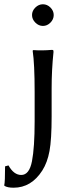

<svg xmlns="http://www.w3.org/2000/svg" viewBox="-61 -668 340 904"><path d="M105.5 -561.5Q89.8 -577.1 89.8 -597.2Q89.8 -617.2 105.5 -632.6Q121.1 -647.9 141.1 -647.9Q161.1 -647.9 176.5 -632.6Q191.9 -617.2 191.9 -597.2Q191.9 -577.1 176.5 -561.5Q161.1 -545.9 141.1 -545.9Q121.1 -545.9 105.5 -561.5ZM182.1 -251V-120.1Q182.1 -11.2 172.1 43Q162.1 97.2 138.2 134.8Q86.4 215.8 2.9 215.8Q-25.9 215.8 -40 207L-41 204.1Q-37.1 189 -37.1 115.2L-21 110.8Q3.9 155.8 39.1 155.8Q77.1 155.8 89.6 90.8Q102.1 25.9 102.1 -96.2V-234.9Q102.1 -367.7 92.8 -429.2L95.2 -432.1Q138.2 -429.2 182.1 -433.1Q188 -433.1 189.5 -431.6Q190.9 -430.2 190.9 -422.9Q182.1 -338.9 182.1 -251Z"/></svg>

Font: Biolilbert
Style: Regular
Weight: 400
Designer: Philipp H. Poll
Foundry: Philipp H. Poll
Version: Version 1.1.0